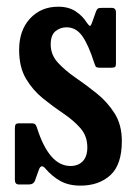

<svg xmlns="http://www.w3.org/2000/svg" viewBox="-20 -554 414 587"><path d="M268 -362Q250.5 -417 231.5 -443.8Q212.5 -470.5 183.5 -470.5Q164 -470.5 149.5 -458.5Q135 -446.5 135 -418Q135 -386.5 157 -362.5Q179 -338.5 211.5 -316.2Q244 -294 276.2 -268Q308.5 -242 330.5 -207.2Q352.5 -172.5 352.5 -122.5Q352.5 -50.5 317.5 -18.5Q282.5 13.5 226 13.5Q190 13.5 164.8 -0.5Q139.5 -14.5 119 -38.5Q106 -54 99 -35.5L87 -2Q82.5 10 68 10H38Q25.5 10 25.5 -4V-161.5Q25.5 -170.5 28 -173.8Q30.5 -177 39.5 -177H76Q85 -177 88 -173.5Q91 -170 93 -163.5Q130 -46.5 195.5 -46.5Q219 -46.5 233 -61Q247 -75.5 247 -103.5Q247 -138 226 -162Q205 -186 173.8 -207Q142.5 -228 111.5 -253Q80.5 -278 59.5 -313.2Q38.5 -348.5 38.5 -401.5Q38.5 -461.5 72 -497.5Q105.5 -533.5 158 -533.5Q190 -533.5 211.5 -519.2Q233 -505 245.5 -484.5Q252 -475.5 254.8 -474.8Q257.5 -474 262 -486.5L273.5 -519Q276 -525.5 279.2 -527.8Q282.5 -530 292 -530H321.5Q334.5 -530 334.5 -516V-360Q334.5 -352 331.8 -349.5Q329 -347 320.5 -347H285.5Q274.5 -347 272.5 -350.8Q270.5 -354.5 268 -362Z"/></svg>

Font: Besley* Condensed Medium
Style: Regular
Weight: 500
Width: 3
Designer: Owen Earl
Foundry: indestructible type*
Version: Version 3.000; ttfautohint (v1.8.3)